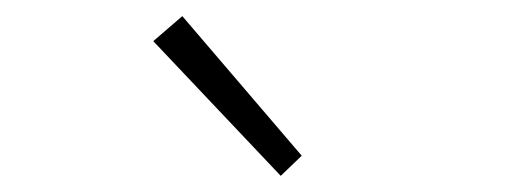

<svg xmlns="http://www.w3.org/2000/svg" viewBox="-20 -851 630 238"><path d="M328 -633 170 -800 206 -831 354 -658Z"/></svg>

Font: Noto Sans TC Thin ExtraLight
Style: Regular
Weight: 250
Version: Version 2.004-H2;hotconv 1.0.118;makeotfexe 2.5.65603